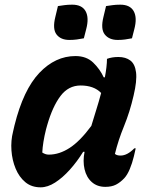

<svg xmlns="http://www.w3.org/2000/svg" viewBox="-20 -790 640 822"><path d="M303 -550Q350 -550 379 -522Q408 -494 424 -459H429Q433 -480 435.5 -501Q438 -522 438 -538Q459 -546 487 -546Q518 -546 538 -531Q558 -516 562.5 -480Q567 -444 552 -381Q536 -311 511 -250Q486 -189 472 -131Q477 -127 483 -125.5Q489 -124 496 -124Q525 -124 555 -155H561Q560 -148 557.5 -139.5Q555 -131 553 -120Q546 -91 535.5 -66Q525 -41 512 -27Q495 -9 476.5 0.5Q458 10 431 10Q396 10 373 -10.5Q350 -31 342 -65.5Q334 -100 342 -140H336Q310 -98 279 -63.5Q248 -29 216 -8.5Q184 12 154 12Q115 12 88.5 -10Q62 -32 47 -68Q32 -104 29 -146Q26 -188 36 -227L42 -253Q80 -406 148.5 -478Q217 -550 303 -550ZM161 -137Q167 -133 174 -130.5Q181 -128 189 -128Q234 -128 278.5 -157Q323 -186 371 -251Q381 -285 392 -319.5Q403 -354 413 -392Q382 -424 325 -424Q273 -424 239 -379Q205 -334 182 -254L177 -236Q170 -208 166 -183Q162 -158 161 -137ZM228 -764Q242 -766 256 -768Q270 -770 289 -770Q331 -770 346.5 -742Q362 -714 349 -665L339 -626Q324 -623 309 -621Q294 -619 277 -619Q240 -619 222 -642.5Q204 -666 217 -718ZM434 -764Q448 -766 462 -768Q476 -770 495 -770Q537 -770 552.5 -742Q568 -714 555 -665L545 -626Q530 -623 515.5 -621Q501 -619 484 -619Q447 -619 428.5 -642.5Q410 -666 423 -718Z"/></svg>

Font: Recursive Mn Csl St
Style: Bold Italic
Weight: 700
Italic angle: -15°
Monospace: yes
Version: Version 1.079;hotconv 1.0.112;makeotfexe 2.5.65598; ttfautoh